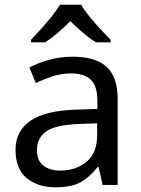

<svg xmlns="http://www.w3.org/2000/svg" viewBox="-20 -786 601 816"><path d="M288 -545Q386 -545 433 -502Q480 -459 480 -365V0H416L399 -76H395Q360 -32 321.5 -11Q283 10 215 10Q142 10 94 -28.5Q46 -67 46 -149Q46 -229 109 -272.5Q172 -316 303 -320L394 -323V-355Q394 -422 365 -448Q336 -474 283 -474Q241 -474 203 -461.5Q165 -449 132 -433L105 -499Q140 -518 188 -531.5Q236 -545 288 -545ZM314 -259Q214 -255 175.5 -227Q137 -199 137 -148Q137 -103 164.5 -82Q192 -61 235 -61Q303 -61 348 -98.5Q393 -136 393 -214V-262ZM325 -766Q337 -744 359.5 -716.5Q382 -689 406.5 -662.5Q431 -636 450 -617V-606H388Q362 -622 334 -645.5Q306 -669 279 -696Q252 -669 225 -646Q198 -623 172 -606H112V-617Q131 -637 154.5 -663Q178 -689 200 -716.5Q222 -744 235 -766Z"/></svg>

Font: Noto Sans Medefaidrin
Style: Regular
Weight: 400
Designer: Dalton Maag Ltd
Foundry: Dalton Maag Ltd
Version: Version 1.002; ttfautohint (v1.8.4.7-5d5b)